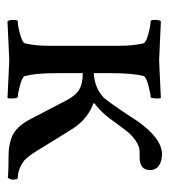

<svg xmlns="http://www.w3.org/2000/svg" viewBox="11 -474 465 528"><g transform="rotate(90 244.0 -209.5)"><path d="M105.5 -113.3V-302.7Q105.5 -342.8 98.6 -371.1Q96.7 -377.9 73.7 -384.3Q50.8 -390.6 38.1 -390.6Q34.2 -390.6 34.2 -402.8Q34.2 -415 38.1 -418.9Q138.7 -414.1 145.5 -414.1Q151.4 -414.1 249 -418.9Q251 -414.1 250 -402.3Q249 -390.6 246.1 -390.6Q236.3 -390.6 213.4 -384.3Q190.4 -377.9 188.5 -371.1Q180.7 -340.8 180.7 -284.2V-234.4Q220.7 -236.3 248 -261.7Q261.7 -277.3 297.9 -332L312.5 -354.5Q360.4 -421.9 403.3 -421.9Q423.8 -421.9 435.5 -413.1Q447.3 -404.3 447.3 -389.6Q447.3 -360.4 412.1 -360.4H397.5Q381.8 -360.4 367.2 -350.1Q352.5 -339.8 344.7 -330.6Q336.9 -321.3 320.3 -298.8Q292 -256.8 263.7 -236.3V-233.4Q302.7 -218.8 327.1 -185.5Q331.1 -180.7 354.5 -142.6L382.8 -96.7Q404.3 -59.6 419.9 -43.9Q444.3 -25.4 468.8 -25.4Q473.6 -25.4 473.6 -10.7Q473.6 -7.8 468.8 2Q466.8 2 462.4 1.5Q458 1 455.1 1Q441.4 0 408.2 0Q376 0 353 -10.3Q330.1 -20.5 310.5 -53.7L253.9 -162.1Q241.2 -185.5 225.1 -194.8Q209 -204.1 180.7 -204.1V-131.8Q180.7 -75.2 188.5 -44.9Q190.4 -38.1 213.4 -31.7Q236.3 -25.4 246.1 -25.4Q249 -25.4 250 -13.7Q251 -2 249 2.9Q151.4 -2 145.5 -2Q138.7 -2 38.1 2.9Q34.2 -1 34.2 -13.2Q34.2 -25.4 38.1 -25.4Q50.8 -25.4 73.7 -31.7Q96.7 -38.1 98.6 -44.9Q105.5 -73.2 105.5 -113.3Z"/></g></svg>

Font: Crimson Text
Style: Regular
Weight: 400
Version: Version 0.13